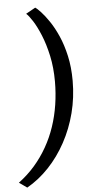

<svg xmlns="http://www.w3.org/2000/svg" viewBox="-75 -893 561 1095"><g transform="rotate(-5 205.5 -345.0)"><path d="M346.5 -420.5Q346.5 -325.5 323.8 -237Q301 -148.5 259.2 -71.8Q217.5 5 160.5 65.2Q103.5 125.5 35.5 164L-9.5 132Q42 93.5 82.8 46.8Q123.5 0 154.2 -54Q185 -108 205.2 -168Q225.5 -228 235.5 -293Q245.5 -358 245.5 -425.5Q245.5 -505 230.8 -572.8Q216 -640.5 194.5 -692.8Q173 -745 151.2 -778.8Q129.5 -812.5 115.5 -824L170 -854.5Q181 -847.5 201.8 -825.2Q222.5 -803 247.5 -766.2Q272.5 -729.5 295 -678.8Q317.5 -628 332 -563.2Q346.5 -498.5 346.5 -420.5Z"/></g></svg>

Font: Merriweather Light 18pt Medium
Style: Italic
Weight: 500
Italic angle: -7.8°
Version: Version 2.101